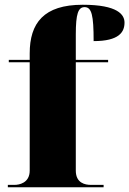

<svg xmlns="http://www.w3.org/2000/svg" viewBox="-20 -788 544 808"><path d="M13 0H416V-10H362C339 -10 299 -17 299 -70V-526H435V-536H299V-643C299 -730 309 -758 336 -758C366 -758 374 -724 374 -615C481 -615 504 -653 504 -693C504 -726 476 -768 328 -768C164 -768 105 -691 105 -563V-536H17V-526H105V-70C105 -17 59 -10 42 -10H13Z"/></svg>

Font: Noto Serif Display Black
Style: Regular
Weight: 900
Designer: Monotype Design Team
Foundry: Monotype Imaging Inc.
Version: Version 2.009